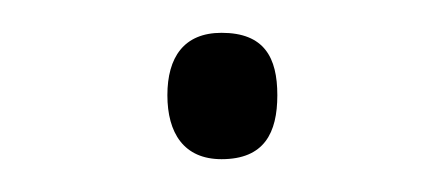

<svg xmlns="http://www.w3.org/2000/svg" viewBox="-20 -380 270 117"><path d="M82 -322C82 -299 92 -283 115 -283C141 -283 149 -299 149 -322C149 -345 141 -360 115 -360C92 -360 82 -345 82 -322Z"/></svg>

Font: Noto Sans Gurmukhi UI ExtraLight
Style: Regular
Weight: 200
Designer: Jelle Bosma - Monotype Design Team
Foundry: Monotype Imaging Inc.
Version: Version 2.004